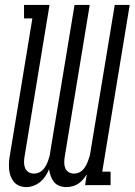

<svg xmlns="http://www.w3.org/2000/svg" viewBox="-20 -755 549 783"><path d="M87 8Q72 8 58.5 2.5Q45 -3 36.5 -13.5Q28 -24 23 -37.5Q18 -51 17 -66Q16 -81 17 -96Q18 -111 21 -126L112 -680H78V-735H182L80 -116Q78 -104 78 -92Q78 -80 82.5 -69.5Q87 -59 96.5 -53Q106 -47 118 -47Q128 -47 138 -51Q148 -55 155 -62.5Q162 -70 167 -79Q172 -88 175.5 -97.5Q179 -107 181.5 -116.5Q184 -126 185 -136L284 -735H346L244 -116Q242 -104 242 -92Q242 -80 246 -69.5Q250 -59 260 -53Q270 -47 282 -47Q292 -47 301.5 -51Q311 -55 318 -62.5Q325 -70 330 -79Q335 -88 338.5 -97.5Q342 -107 345 -116.5Q348 -126 349 -136L448 -735H509L397 -55H431V0H327L334 -44Q327 -33 318.5 -23Q310 -13 299.5 -6Q289 1 276 4.5Q263 8 251 8Q236 8 222.5 3Q209 -2 200.5 -12.5Q192 -23 187 -36.5Q182 -50 180 -65Q174 -50 165.5 -37Q157 -24 144.5 -13.5Q132 -3 117 2.5Q102 8 87 8Z"/></svg>

Font: Iosevka Curly Slab Light
Style: Italic
Weight: 300
Italic angle: -9°
Monospace: yes
Designer: Belleve Invis
Foundry: Belleve Invis
Version: Version 22.1.2; ttfautohint (v1.8.4)